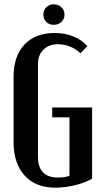

<svg xmlns="http://www.w3.org/2000/svg" viewBox="-20 -861 486 890"><path d="M43 -506Q43 -600 93 -654Q143 -708 234 -708Q281 -708 319.5 -692.5Q358 -677 385 -647L353 -614Q333 -634 305 -645Q277 -656 249 -656Q207 -656 181.5 -631Q156 -606 156 -565V-135Q156 -38 249 -38Q261 -38 274.5 -39.5Q288 -41 302 -46V-317H222V-363H407V-33Q392 -24 371.5 -16Q351 -8 328 -2.5Q305 3 281.5 6Q258 9 237 9Q145 9 94 -47.5Q43 -104 43 -201ZM181 -793Q181 -814 195 -827.5Q209 -841 229 -841Q250 -841 264.5 -827.5Q279 -814 279 -793Q279 -773 265 -759.5Q251 -746 229 -746Q208 -746 194.5 -759.5Q181 -773 181 -793Z"/></svg>

Font: Moniqa ExtBd Paragraph
Style: Regular
Weight: 800
Designer: Rajesh Rajput
Foundry: Rajesh Rajput
Version: Version 1.000